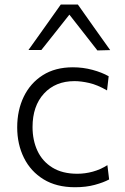

<svg xmlns="http://www.w3.org/2000/svg" viewBox="-20 -796 537 826"><path d="M302.5 9.5Q223 9.5 167.5 -24.5Q112 -58.5 83 -117Q54 -175.5 54 -248Q54 -321.5 82.2 -380Q110.5 -438.5 164 -472.5Q217.5 -506.5 293.5 -506.5Q337 -506.5 377.8 -495.5Q418.5 -484.5 447.5 -468L440.5 -407Q399 -431 363.8 -439Q328.5 -447 300.5 -447Q218.5 -447 169.2 -393.5Q120 -340 120 -249.5Q120 -192.5 141.2 -147Q162.5 -101.5 205.5 -75Q248.5 -48.5 312.5 -48.5Q346 -48.5 379 -57.5Q412 -66.5 442 -85.5L449.5 -24Q425.5 -11 388 -0.8Q350.5 9.5 302.5 9.5ZM399 -579Q368.5 -618 338.8 -656Q309 -694 278.5 -733Q248 -694.5 218.2 -656.8Q188.5 -619 158 -581H102.5Q137 -629.5 172 -678.5Q207 -727.5 241.5 -776.5H315Q349.5 -727.5 384.2 -678.5Q419 -629.5 454 -580.5Z"/></svg>

Font: Commissioner Light
Style: Regular
Weight: 300
Designer: Kostas Bartsokas
Foundry: Kostas Bartsokas
Version: Version 1.000; ttfautohint (v1.8.3)